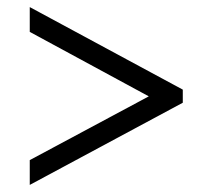

<svg xmlns="http://www.w3.org/2000/svg" viewBox="-20 -629 601 542"><path d="M64 -107V-177L400 -357L64 -539V-609L496 -376V-339Z"/></svg>

Font: Noto Serif Lao Medium
Style: Regular
Weight: 500
Designer: Monotype Design Team
Foundry: Monotype Imaging Inc.
Version: Version 2.003; ttfautohint (v1.8.4.7-5d5b)